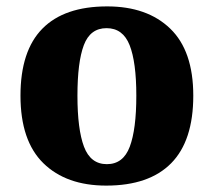

<svg xmlns="http://www.w3.org/2000/svg" viewBox="-20 -570 668 600"><path d="M312 10Q187 10 115.5 -60Q44 -130 44 -271Q44 -411 112.5 -480.5Q181 -550 315 -550Q440 -550 512 -480.5Q584 -411 584 -271Q584 -130 515 -60Q446 10 312 10ZM314 -57Q365 -57 385.5 -111.5Q406 -166 406 -271Q406 -376 385 -429Q364 -482 313 -482Q262 -482 242 -429Q222 -376 222 -271Q222 -166 242.5 -111.5Q263 -57 314 -57Z"/></svg>

Font: Noto Serif Lao ExtraBold
Style: Regular
Weight: 800
Designer: Monotype Design Team
Foundry: Monotype Imaging Inc.
Version: Version 2.003; ttfautohint (v1.8.4.7-5d5b)